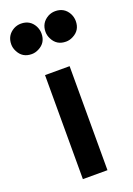

<svg xmlns="http://www.w3.org/2000/svg" viewBox="-218 -818 605 874"><g transform="rotate(-20 85.0 -381.0)"><path d="M-71.3 -687.5Q-71.3 -731.4 -33.2 -752.9Q-16.6 -761.7 2 -761.7Q45.9 -761.7 66.4 -723.6Q75.2 -706.1 75.2 -687.5Q75.2 -642.6 36.1 -623Q19.5 -614.3 2 -614.3Q-43 -614.3 -62.5 -653.3Q-71.3 -669.9 -71.3 -687.5ZM94.7 -687.5Q94.7 -731.4 132.8 -752.9Q149.4 -761.7 168 -761.7Q211.9 -761.7 232.4 -723.6Q241.2 -706.1 241.2 -687.5Q241.2 -642.6 202.1 -623Q185.5 -614.3 168 -614.3Q123 -614.3 103.5 -653.3Q94.7 -669.9 94.7 -687.5ZM25.4 0V-503.9H144.5V0Z"/></g></svg>

Font: Post No Bills Jaffna ExtraBold
Style: Regular
Weight: 800
Designer: Kosala Senevirathne, Siva Puranthara, Lasantha Premarathna, Tharique Azeez
Foundry: Mooniak
Version: Version 1.220 ; ttfautohint (v1.6)